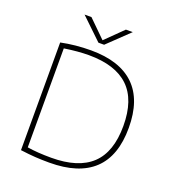

<svg xmlns="http://www.w3.org/2000/svg" viewBox="-165 -1072 1095 1205"><g transform="rotate(20 382.5 -469.5)"><path d="M108 -8V-727Q203.5 -747 308 -747Q499.5 -747 597.8 -652.2Q696 -557.5 696 -370Q696 -182.5 596.8 -88.8Q497.5 5 301 5Q250 5 207.5 2.2Q165 -0.5 108 -8ZM660 -370Q660 -544.5 571.2 -629.2Q482.5 -714 305 -714Q234 -714 142 -700V-39Q209.5 -28 302 -28Q482 -28 571 -111.8Q660 -195.5 660 -370ZM468 -944H514L372 -808H334L192 -944H238L353 -831Z"/></g></svg>

Font: Encode Sans Expanded Thin
Style: Regular
Weight: 250
Width: 7
Designer: Multiple Designers
Foundry: Impallari Type
Version: Version 2.000